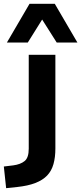

<svg xmlns="http://www.w3.org/2000/svg" viewBox="-76 -789 424 1002"><path d="M-44 193 -56 80 -7 74Q31 69 52.5 51.5Q74 34 74 -13V-503H213V-14Q213 32 203 67.5Q193 103 170 127Q147 151 108.5 166Q70 181 13 187ZM-40 -567 78 -769H210L328 -567H220L144 -687L69 -567Z"/></svg>

Font: Nunito Sans 6pt
Style: Bold
Weight: 700
Version: Version 3.101;gftools[0.9.27]